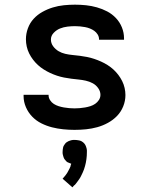

<svg xmlns="http://www.w3.org/2000/svg" viewBox="-20 -548 640 822"><path d="M299 8Q275 8 250.5 5.5Q226 3 202.5 -3Q179 -9 157 -20Q135 -31 118 -48.5Q101 -66 91 -89Q81 -112 81 -136V-142H188V-140Q188 -129 194.5 -119Q201 -109 210.5 -103Q220 -97 231 -93.5Q242 -90 253.5 -88Q265 -86 276.5 -85Q288 -84 299 -84Q310 -84 321.5 -85Q333 -86 344.5 -88Q356 -90 367 -93.5Q378 -97 387.5 -103.5Q397 -110 403.5 -120Q410 -130 410 -142Q410 -157 400.5 -170.5Q391 -184 377 -191.5Q363 -199 347.5 -202.5Q332 -206 316.5 -207.5Q301 -209 285.5 -211Q270 -213 254.5 -216Q239 -219 224 -224Q209 -229 195 -235.5Q181 -242 167.5 -250.5Q154 -259 142.5 -269.5Q131 -280 121.5 -292.5Q112 -305 105 -319Q98 -333 94.5 -348.5Q91 -364 91 -380Q91 -404 99.5 -427Q108 -450 124 -467.5Q140 -485 161.5 -497Q183 -509 206 -516Q229 -523 253 -525.5Q277 -528 301 -528Q325 -528 348.5 -525.5Q372 -523 395 -516.5Q418 -510 439 -499Q460 -488 476.5 -470.5Q493 -453 502 -430.5Q511 -408 511 -384V-378H404V-380Q404 -391 398 -400.5Q392 -410 383.5 -416Q375 -422 365 -426Q355 -430 344 -432Q333 -434 322.5 -435Q312 -436 301 -436Q285 -436 268.5 -434Q252 -432 237 -426Q222 -420 210 -407.5Q198 -395 198 -379Q198 -363 207.5 -350Q217 -337 230.5 -329Q244 -321 259.5 -317.5Q275 -314 291 -312.5Q307 -311 322.5 -309Q338 -307 353 -304Q368 -301 383 -296Q398 -291 412.5 -284.5Q427 -278 440.5 -269.5Q454 -261 465.5 -250.5Q477 -240 486.5 -227.5Q496 -215 503 -201Q510 -187 513.5 -171.5Q517 -156 517 -141Q517 -116 507.5 -92.5Q498 -69 481 -51.5Q464 -34 442 -22Q420 -10 396.5 -3.5Q373 3 348.5 5.5Q324 8 299 8ZM290 254 248 217Q252 213 255 209Q258 205 261.5 201Q265 197 267.5 192.5Q270 188 272.5 183.5Q275 179 278 173Q281 167 282 164V162L285 153L275 149Q272 148 269 146.5Q266 145 264 142.5Q262 140 259.5 137.5Q257 135 255.5 132.5Q254 130 253 127.5Q252 125 251 121.5Q250 118 249 114Q248 110 248 108V103Q248 98 248.5 93.5Q249 89 250 84Q251 79 253.5 75Q256 71 259 67Q262 63 266 60.5Q270 58 274 56Q278 54 284.5 52.5Q291 51 293 51H300Q304 51 307.5 51.5Q311 52 315 52.5Q319 53 322.5 54Q326 55 329.5 57Q333 59 336 61.5Q339 64 341.5 67Q344 70 345.5 73Q347 76 348.5 80Q350 84 351 88.5Q352 93 352 95V103Q352 111 351.5 118.5Q351 126 350 133.5Q349 141 347.5 148.5Q346 156 344 163Q342 170 339.5 177.5Q337 185 333.5 192Q330 199 327 205.5Q324 212 319.5 218.5Q315 225 309 233Q303 241 301 243L297 246Z"/></svg>

Font: Iosevka Aile Semibold
Style: Regular
Weight: 600
Designer: Belleve Invis
Foundry: Belleve Invis
Version: Version 31.1.0; ttfautohint (v1.8.4)